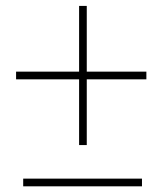

<svg xmlns="http://www.w3.org/2000/svg" viewBox="-20 -639 566 659"><path d="M277.8 -393.1H482.4V-366.7H277.8V-141.1H251.5V-366.7H35.2V-393.1H251.5V-618.7H277.8ZM467.3 0.5H59.6V-25.9H467.3Z"/></svg>

Font: TypoPRO Roboto
Style: Regular
Weight: 250
Designer: Google
Version: Version 2.136; 2016